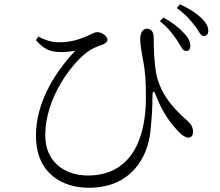

<svg xmlns="http://www.w3.org/2000/svg" viewBox="-20 -839 1040 908"><path d="M815 -652C834 -624 842 -599 859 -598C871 -597 879 -604 880 -619C881 -639 873 -659 849 -683C828 -707 799 -730 753 -756L736 -739C776 -707 796 -679 815 -652ZM898 -721C919 -696 927 -670 941 -669C955 -668 964 -676 965 -691C966 -711 956 -731 931 -755C908 -777 879 -796 831 -819L816 -801C859 -770 877 -748 898 -721ZM150 -649C189 -605 217 -595 258 -593C289 -592 313 -595 336 -599C230 -487 150 -345 150 -198C150 -15 279 49 400 49C599 49 677 -93 691 -214C699 -284 701 -345 701 -383C701 -412 708 -413 718 -386C751 -301 790 -252 826 -215C842 -197 860 -188 873 -188C887 -188 893 -203 893 -217C892 -242 880 -255 867 -267C824 -306 742 -377 719 -490C709 -544 707 -610 707 -660C707 -686 697 -703 676 -703C657 -704 643 -687 643 -652C643 -626 652 -583 656 -557C668 -498 670 -447 670 -376C670 -175 596 -9 395 -9C290 -9 194 -70 194 -199C194 -377 319 -533 379 -582C411 -610 443 -620 467 -629C483 -636 488 -643 488 -652C488 -666 464 -687 440 -687C428 -687 420 -681 388 -667C351 -651 312 -639 258 -639C225 -639 194 -649 161 -666Z"/></svg>

Font: Noto Serif KR Light
Style: Regular
Weight: 300
Designer: Ryoko NISHIZUKA 西塚涼子 (kana & ideographs); Frank Grießhammer (Latin, Greek & Cyrillic); Wenlong ZHANG 张文龙 (bopomofo); San
Foundry: Adobe
Version: Version 2.001;hotconv 1.1.0;makeotfexe 2.6.0